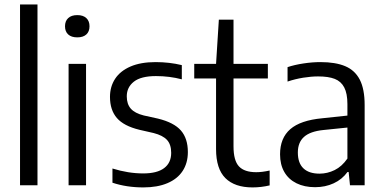

<svg xmlns="http://www.w3.org/2000/svg" viewBox="-20 -828 1714 858"><path d="M69.5 0V-808H147.5V0Z M286.5 0V-542.5H364.5V0ZM270.5 -710.5Q270.5 -734 284.8 -747.2Q299 -760.5 325.5 -760.5Q351.5 -760.5 365.8 -747.2Q380 -734 380 -710.5Q380 -687 365.8 -674Q351.5 -661 325.5 -661Q299 -661 284.8 -674Q270.5 -687 270.5 -710.5Z M482.5 -11.5V-75Q553.5 -53 620 -53Q682 -53 713.5 -76.8Q745 -100.5 745 -145Q745 -182.5 726.2 -202.8Q707.5 -223 666.5 -233.5L603 -248Q533 -265 502.2 -300.8Q471.5 -336.5 471.5 -395Q471.5 -441 494.5 -476Q517.5 -511 563.2 -530.8Q609 -550.5 675 -550.5Q737 -550.5 792.5 -537V-473.5Q737.5 -488 677 -488Q610 -488 578.2 -463Q546.5 -438 546.5 -397.5Q546.5 -363 564.5 -342.5Q582.5 -322 622.5 -312L686 -298Q757.5 -280.5 788.5 -244.8Q819.5 -209 819.5 -148.5Q819.5 -99.5 796.2 -64Q773 -28.5 728.2 -9.5Q683.5 9.5 620.5 9.5Q545.5 9.5 482.5 -11.5Z M1185 -66V0.5Q1146.5 9.5 1108.5 9.5Q1029 9.5 987.2 -32Q945.5 -73.5 945.5 -162V-477.5H848V-542.5H945.5L958 -740H1023.5V-542.5H1177V-477.5H1023.5V-174Q1023.5 -110.5 1047.8 -84.5Q1072 -58.5 1125 -58.5Q1151.5 -58.5 1185 -66Z M1609.5 -358.5V0H1544L1538 -59.5H1533Q1508.5 -26 1471 -8.8Q1433.5 8.5 1388 8.5Q1340.5 8.5 1305 -9Q1269.5 -26.5 1250.5 -59.5Q1231.5 -92.5 1231.5 -138.5Q1231.5 -211 1277.2 -250.8Q1323 -290.5 1420 -299.5L1532.5 -311.5V-362.5Q1532.5 -410.5 1518.2 -437.5Q1504 -464.5 1475.8 -475.5Q1447.5 -486.5 1401.5 -486.5Q1371 -486.5 1335 -480.8Q1299 -475 1265 -463.5V-528Q1296.5 -538.5 1336.2 -544.5Q1376 -550.5 1412 -550.5Q1479.5 -550.5 1522.8 -532.2Q1566 -514 1587.8 -472Q1609.5 -430 1609.5 -358.5ZM1532.5 -119.5V-258L1425 -247Q1366 -241 1338.5 -216.2Q1311 -191.5 1311 -146.5Q1311 -99.5 1335.8 -75.8Q1360.5 -52 1408 -52Q1443 -52 1475.5 -68Q1508 -84 1532.5 -119.5Z"/></svg>

Font: Encode Sans Semi Condensed
Style: Regular
Weight: 400
Width: 4
Designer: Multiple Designers
Foundry: Impallari Type
Version: Version 2.000